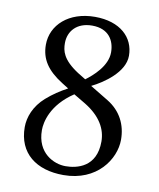

<svg xmlns="http://www.w3.org/2000/svg" viewBox="-73 -669 612 738"><g transform="rotate(10 232.5 -300.0)"><path d="M234 -575C299 -575 323 -532 323 -486C323 -432 270 -387 243 -367L212 -386C149 -427 142 -460 142 -491C142 -537 174 -575 234 -575ZM393 -485C393 -557 337 -610 239 -610C137 -610 71 -549 71 -472C71 -416 98.1 -375.2 159 -337L184.5 -321C155.5 -305.5 129 -288 104 -266C63 -230 46 -185 46 -146C46 -44 118 10 224 10C355 10 419 -86 419 -162C419 -220 394.1 -270.8 341 -303L270 -346C317 -369 393 -421 393 -485ZM226 -25C181 -25 113 -56 113 -146C113 -176 126 -246 212 -303L259 -275C321 -237 346 -190 346 -142C346 -42 271 -25 226 -25Z"/></g></svg>

Font: Libertinus Serif
Style: Regular
Weight: 400
Designer: Philipp H. Poll
Foundry: Khaled Hosny
Version: Version 6.2